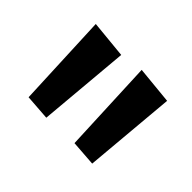

<svg xmlns="http://www.w3.org/2000/svg" viewBox="-68 -886 491 491"><g transform="rotate(45 178.0 -640.5)"><path d="M47 -770 58 -516 127 -511 149 -760ZM213 -770 224 -516 293 -511 315 -760Z"/></g></svg>

Font: CantoraOne
Style: Regular
Weight: 400
Designer: Pablo Impallari, Rodrigo Fuenzalida
Foundry: Pablo Impallari
Version: Version 1.001